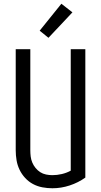

<svg xmlns="http://www.w3.org/2000/svg" viewBox="-20 -998 540 1026"><path d="M260 8Q233 8 206.5 3Q180 -2 156.5 -14.5Q133 -27 114.5 -47Q96 -67 84.5 -91Q73 -115 68.5 -141.5Q64 -168 64 -195V-735H142V-195Q142 -178 144 -161.5Q146 -145 152.5 -129.5Q159 -114 170 -100.5Q181 -87 195 -78Q209 -69 226 -65.5Q243 -62 260 -62Q285 -62 310.5 -68Q336 -74 358 -86V-735H436V-49Q398 -22 352.5 -7Q307 8 260 8ZM239 -796 192 -834 308 -978 367 -932Z"/></svg>

Font: Moesevka
Style: Regular
Weight: 400
Monospace: yes
Designer: Belleve Invis
Foundry: Belleve Invis
Version: Version 32.5.0; ttfautohint (v1.8.4)